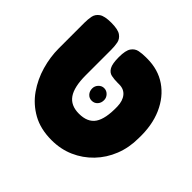

<svg xmlns="http://www.w3.org/2000/svg" viewBox="-151 -747 928 928"><g transform="rotate(45 313.0 -283.0)"><path d="M312 20Q236 20 181.5 -10.5Q127 -41 92 -91Q57 -141 40 -200.5Q23 -260 23 -319V-494Q23 -517 27 -538Q31 -559 50 -572.5Q69 -586 115 -586Q161 -586 180 -572.5Q199 -559 203 -538Q207 -517 207 -493V-319Q207 -239 233 -201.5Q259 -164 315 -164Q374 -164 399 -201Q424 -238 422 -320Q421 -358 403 -380Q385 -402 353 -402H341Q318 -402 299 -406Q280 -410 269 -429.5Q258 -449 258 -494Q258 -540 271.5 -559Q285 -578 306 -582Q327 -586 350 -586H360Q435 -586 490.5 -548Q546 -510 576 -442Q606 -374 603 -284Q603 -220 581 -164.5Q559 -109 519 -67.5Q479 -26 426.5 -3Q374 20 312 20ZM314 -252Q297 -252 285.5 -264.5Q274 -277 274 -296Q274 -313 286 -325.5Q298 -338 314 -338Q331 -338 343 -325.5Q355 -313 355 -296Q355 -277 343.5 -264.5Q332 -252 314 -252Z"/></g></svg>

Font: Fredoka
Style: Bold
Weight: 700
Designer: Ben Nathan
Foundry: Milena B. Brandão, Ben Nathan
Version: Version 2.001